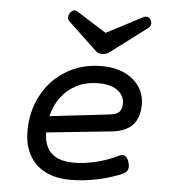

<svg xmlns="http://www.w3.org/2000/svg" viewBox="-51 -726 701 782"><g transform="rotate(5 300.0 -334.5)"><path d="M515.1 -678.2Q521.5 -678.2 526.9 -674.6Q532.2 -670.9 535.2 -665Q538.1 -659.2 538.1 -652.3Q538.1 -641.1 528.3 -633.3L377.9 -520Q365.7 -511.2 349.6 -511.2Q334 -511.2 324.2 -520L204.1 -633.3Q198.7 -638.7 198.7 -647.5Q198.7 -657.2 204.1 -665.5Q208 -671.4 213.4 -675Q218.8 -678.7 224.1 -678.7Q228.5 -678.7 232.9 -675.8L356 -598.1L505.4 -675.8Q511.2 -678.2 515.1 -678.2ZM418.5 -200.7 150.4 -172.9Q152.3 -60.1 272.5 -60.1Q319.3 -60.1 367.7 -72.5Q416 -85 455.6 -105Q463.4 -108.4 467.8 -108.4Q486.3 -108.4 495.1 -81.1Q498 -70.8 498 -63.5Q498 -52.2 492.4 -44.9Q486.8 -37.6 475.1 -32.2Q431.6 -13.2 375.7 -1.2Q319.8 10.7 265.1 10.7Q204.6 10.7 161.6 -11.5Q118.7 -33.7 96.4 -75Q74.2 -116.2 74.2 -172.9Q74.2 -252.9 109.4 -319.1Q144.5 -385.3 208.3 -423.6Q272 -461.9 353 -461.9Q406.2 -461.9 446 -443.4Q485.8 -424.8 507.3 -392.6Q528.8 -360.4 528.8 -319.8Q528.8 -212.4 418.5 -200.7ZM403.3 -268.6Q430.2 -271.5 440.9 -283.2Q451.7 -294.9 451.7 -317.4Q451.7 -349.6 424.3 -370.4Q397 -391.1 345.7 -391.1Q296.4 -391.1 257.8 -371.8Q219.2 -352.5 193.8 -318.6Q168.5 -284.7 157.7 -240.2Z"/></g></svg>

Font: Courier Prime
Style: Italic
Weight: 400
Italic angle: -10°
Designer: Alan Dague-Greene
Foundry: Quote-Unquote Apps
Version: Version 3.018